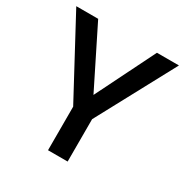

<svg xmlns="http://www.w3.org/2000/svg" viewBox="-163 -847 952 983"><g transform="rotate(30 313.0 -355.5)"><path d="M368.5 0H252.5V-257.5L9 -711H138.5L312.5 -361.5L486 -711H616L368.5 -250.5Z"/></g></svg>

Font: Roberto Sans Medium
Style: Regular
Weight: 500
Designer: Google (font) & Cristiano Sobral (main changes)
Version: Version 1.000;October 12, 2021;FontCreator 14.0.0.2814 64-bi